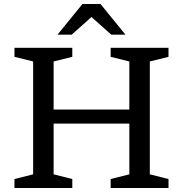

<svg xmlns="http://www.w3.org/2000/svg" viewBox="-20 -936 911 956"><path d="M247 -68 340 -44.5V0H52V-44.5L145 -68V-630L52 -653V-698H340V-653L247 -630ZM726 -68 819 -44.5V0H531V-44.5L624 -68V-630L531 -653V-698H819V-653L726 -630ZM187.5 -320.5V-390.5H684V-320.5ZM423.5 -862H447.5L337 -763.5H266.5L390.5 -916H480.5L604.5 -763.5H534Z"/></svg>

Font: Newsreader 9pt
Style: Regular
Weight: 400
Designer: Hugues Gentile
Foundry: Production Type
Version: Version 1.003